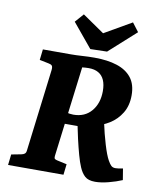

<svg xmlns="http://www.w3.org/2000/svg" viewBox="-87 -843 759 918"><g transform="rotate(10 293.0 -384.0)"><path d="M14 0 20 -52 67 -61Q78 -63 84 -68Q90 -73 91 -85L140 -482Q142 -499 137 -504.5Q132 -510 120 -512L76 -521L82 -573H217Q243 -573 273 -575Q303 -577 332 -577Q396 -577 442 -562Q488 -547 513 -515Q538 -483 538 -430Q538 -380 516 -344Q494 -308 459.5 -286.5Q425 -265 385 -256L345 -241H235L242 -298Q250 -294 261 -292.5Q272 -291 279 -291Q335 -291 367 -329Q399 -367 399 -426Q399 -458 389.5 -479.5Q380 -501 361 -512Q342 -523 314 -523Q307 -523 298.5 -522.5Q290 -522 282 -521L227 -81Q226 -71 229.5 -67.5Q233 -64 243 -62L289 -52L283 0ZM437 7Q404 7 387.5 -8Q371 -23 360 -49Q350 -72 340.5 -106.5Q331 -141 322 -180Q313 -219 306 -255L431 -279Q442 -227 457 -177Q472 -127 485 -104Q494 -88 501.5 -81Q509 -74 522 -74Q536 -74 558 -79L567 -24Q539 -12 502.5 -2.5Q466 7 437 7ZM516 -733 386 -616 305 -614 209 -730 246 -772 352 -699 484 -775Z"/></g></svg>

Font: Rasa
Style: Italic
Weight: 400
Italic angle: -7.10001°
Designer: Anna Giedrys (Yrsa+Rasa design), David Brezina (Yrsa art-direction, Rasa art-direction, design)
Foundry: Rosetta Type Foundry
Version: Version 2.004